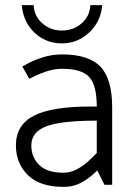

<svg xmlns="http://www.w3.org/2000/svg" viewBox="-20 -720 532 748"><path d="M102 -153Q102 -107 133 -77Q164 -47 227 -47Q253 -47 277.5 -59.5Q302 -72 322 -90Q342 -108 357 -124V-250Q219 -250 160.5 -228Q102 -206 102 -153ZM227 8Q135 8 88.5 -38Q42 -84 42 -153Q42 -233 111.5 -269Q181 -305 332 -305H357Q357 -388 327.5 -420Q298 -452 222 -452Q191 -452 161.5 -442Q132 -432 113 -422.5Q94 -413 94 -413L67 -461Q67 -461 89 -473Q111 -485 146.5 -496.5Q182 -508 222 -508Q326 -508 371.5 -460Q417 -412 417 -302V0H387L359 -56Q335 -31 302 -11.5Q269 8 227 8ZM111 -700Q113 -657 145 -629Q177 -601 221 -601Q266 -601 298 -629Q330 -657 332 -700H378Q375 -658 353.5 -624.5Q332 -591 297.5 -571Q263 -551 221 -551Q179 -551 144.5 -570.5Q110 -590 89 -624Q68 -658 65 -700Z"/></svg>

Font: Epunda Sans Light
Style: Regular
Weight: 300
Designer: Simon Atzbach
Foundry: typofactur
Version: Version 2.204; ttfautohint (v1.8.4.7-5d5b)